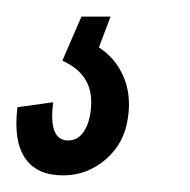

<svg xmlns="http://www.w3.org/2000/svg" viewBox="-70 -20 229 231"><path d="M6 191Q-26 191 -40 170Q-54 149 -49 109L-6 103Q-9 126 -4.5 137.5Q0 149 12 149Q23 149 30 139.5Q37 130 39 114Q42 92 33.5 77Q25 62 5 53L28 0H63L49 37Q69 50 78.5 72Q88 94 84 121Q80 152 57.5 171.5Q35 191 6 191Z"/></svg>

Font: Pathway Extreme Condensed ExtraLight
Style: Italic
Weight: 250
Width: 3
Italic angle: -8°
Version: Version 1.001;gftools[0.9.26]